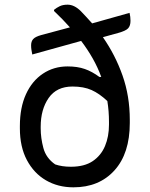

<svg xmlns="http://www.w3.org/2000/svg" viewBox="-20 -790 640 821"><path d="M269 -506Q311 -506 342.5 -495Q374 -484 405 -461H413Q398 -502 376.5 -540Q355 -578 327 -615L118 -557Q116 -567 114.5 -576.5Q113 -586 113 -596Q113 -613 122 -623Q131 -633 156 -640L279 -673Q249 -707 211 -743V-748Q222 -757 235.5 -763.5Q249 -770 269 -770Q298 -770 326 -742Q351 -716 374 -690L534 -735Q536 -727 537 -718Q538 -709 538 -701Q538 -680 528 -669Q518 -658 485 -649L420 -631Q473 -555 504 -467Q535 -379 535 -278V-264Q535 -134 469.5 -61.5Q404 11 294 11Q228 11 176.5 -19Q125 -49 95 -105.5Q65 -162 65 -241V-251Q65 -330 91 -387Q117 -444 163.5 -475Q210 -506 269 -506ZM216 -87Q245 -77 283 -77Q341 -77 376.5 -101Q412 -125 429 -165.5Q446 -206 446 -257V-269Q446 -315 439 -358Q405 -390 371.5 -405Q338 -420 290 -420Q222 -420 188 -371Q154 -322 154 -248V-241Q154 -200 165.5 -157Q177 -114 216 -87Z"/></svg>

Font: Recursive Mn Csl St
Style: Regular
Weight: 400
Monospace: yes
Version: Version 1.079;hotconv 1.0.112;makeotfexe 2.5.65598; ttfautoh